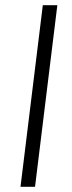

<svg xmlns="http://www.w3.org/2000/svg" viewBox="-20 -720 276 740"><path d="M59 0 145 -700H201L115 0Z"/></svg>

Font: Inclusive Sans Light
Style: Italic
Weight: 300
Italic angle: -7°
Designer: Olivia King
Foundry: Olivia King
Version: Version 2.004